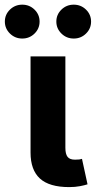

<svg xmlns="http://www.w3.org/2000/svg" viewBox="-66 -783 402 807"><path d="M224.8 3.4Q141.1 3.4 101.7 -32.7Q62.4 -68.9 62.4 -141.7V-545.9H208.8V-161.8Q208.8 -135.5 218 -123.7Q227.1 -111.9 249.2 -111.9Q261 -111.9 267.4 -112.7Q273.8 -113.6 278.6 -115.3L301.9 -8.3Q290.2 -4.4 270.1 -0.5Q250 3.4 224.8 3.4ZM243.9 -621Q213.6 -621 192.2 -642Q170.8 -663 170.8 -692.3Q170.8 -721.8 192.2 -742.6Q213.6 -763.4 243.9 -763.4Q274.2 -763.4 295.5 -742.6Q316.8 -721.8 316.8 -692.3Q316.8 -662.8 295.5 -641.9Q274.2 -621 243.9 -621ZM27.5 -621Q-2.7 -621 -24.2 -642Q-45.6 -663 -45.6 -692.3Q-45.6 -721.8 -24.2 -742.6Q-2.7 -763.4 27.5 -763.4Q57.8 -763.4 79.1 -742.6Q100.4 -721.8 100.4 -692.3Q100.4 -662.8 79.1 -641.9Q57.8 -621 27.5 -621Z"/></svg>

Font: Adwaita Sans
Style: Regular
Weight: 400
Designer: Rasmus Andersson
Foundry: rsms
Version: Version 4.001;git-9221beed3